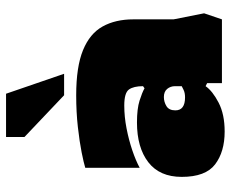

<svg xmlns="http://www.w3.org/2000/svg" viewBox="-84 -669 763 635"><g transform="rotate(-90 297.5 -351.5)"><path d="M180 10Q113 10 71.5 -21.5Q30 -53 30 -132Q30 -205 78.5 -242.5Q127 -280 210 -280Q255 -280 282 -271.5Q309 -263 323 -255L330 -260Q330 -291 319 -306.5Q308 -322 266 -322Q229 -322 190.5 -314.5Q152 -307 118 -295.5Q84 -284 60 -271V-451Q76 -456 111 -463Q146 -470 195 -475.5Q244 -481 300 -481Q394 -481 449 -458.5Q504 -436 527.5 -393.5Q551 -351 551 -292V-159L571 -58L551 1H340V-48L330 -53Q314 -30 275.5 -10Q237 10 180 10ZM293 -121Q308 -121 318 -126Q328 -131 330 -132V-154Q330 -169 321 -180Q312 -191 294 -191Q278 -191 264 -182.5Q250 -174 250 -153Q250 -121 293 -121ZM300 -521 162 -652V-713H305L371 -521Z"/></g></svg>

Font: Rowdies
Style: Bold
Weight: 700
Designer: Jaikishan Patel
Version: Version 1.000; ttfautohint (v1.8.3)